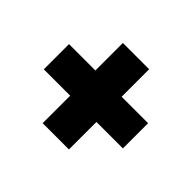

<svg xmlns="http://www.w3.org/2000/svg" viewBox="-108 -766 770 770"><g transform="rotate(45 277.0 -380.5)"><path d="M202.5 -152.5V-308.5H53V-451.5H202.5V-607.5H351.5V-451.5H501.5V-308.5H351.5V-152.5Z"/></g></svg>

Font: Encode Sans XBd
Style: Regular
Weight: 800
Designer: Multiple Designers
Foundry: Impallari Type
Version: Version 3.002; ttfautohint (v1.8.3) -l 8 -r 50 -G 200 -x 14 